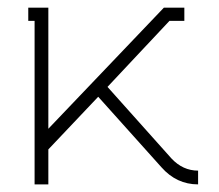

<svg xmlns="http://www.w3.org/2000/svg" viewBox="-20 -484 575 504"><path d="M54.2 -463.9H106.9V-146L410.2 -463.9H463.9V-429.2H424.8L262.2 -255.9L430.2 -67.9Q460 -36.1 500 -36.1V0Q443.4 0 403.8 -44.9L237.8 -230L106.9 -91.8V0H70.8V-429.2H54.2Z"/></svg>

Font: Rawengulk
Style: Regular
Weight: 400
Version: Version 0.92